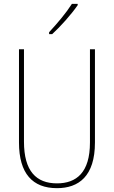

<svg xmlns="http://www.w3.org/2000/svg" viewBox="-20 -1037 594 1001"><path d="M385 -1010V-1017H355C323 -967 281 -918 236 -869V-859H252C295 -898 352 -962 385 -1010ZM475 -294V-780H449V-294C449 -138 379 -81 277 -81C169 -81 105 -145 105 -298V-780H79V-294C79 -132 150 -56 277 -56C390 -56 475 -118 475 -294Z"/></svg>

Font: Noto Sans Malayalam UI Condensed Thin
Style: Regular
Weight: 100
Width: 3
Designer: Jelle Bosma - Monotype Design Team
Foundry: Monotype Imaging Inc.
Version: Version 2.104